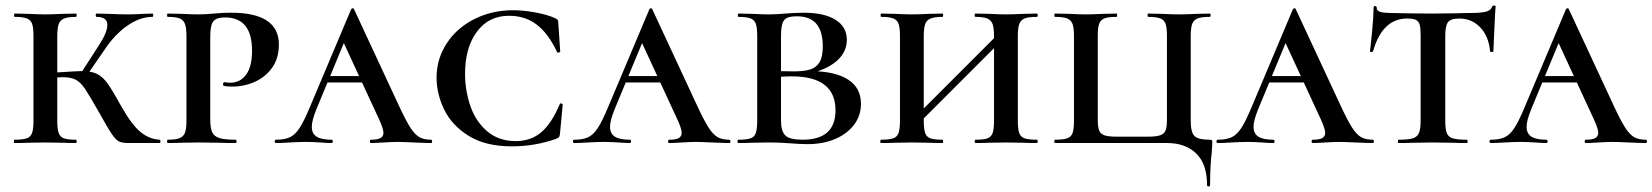

<svg xmlns="http://www.w3.org/2000/svg" viewBox="-20 -517 5973 694"><path d="M339 -109Q304 -171 287.5 -195.5Q271 -220 253.5 -229Q236 -238 205 -238Q196 -238 162 -236L161 -254Q189 -256 199 -256Q261 -260 274 -260Q310 -260 330.5 -250Q351 -240 369 -215Q387 -190 421 -128Q458 -64 489 -39Q520 -14 557 -12Q560 -12 560 -6Q560 0 557 0H447Q422 0 410.5 -5.5Q399 -11 384.5 -32Q370 -53 339 -109ZM32 -12Q62 -12 76.5 -17Q91 -22 96 -36.5Q101 -51 101 -81V-387Q101 -417 96 -431Q91 -445 76.5 -450.5Q62 -456 33 -456Q31 -456 31 -462Q31 -468 33 -468L81 -467Q121 -465 143 -465Q169 -465 209 -467L255 -468Q257 -468 257 -462Q257 -456 255 -456Q226 -456 211.5 -450Q197 -444 192 -429.5Q187 -415 187 -385V-81Q187 -51 192 -36.5Q197 -22 211 -17Q225 -12 255 -12Q257 -12 257 -6Q257 0 255 0Q225 0 208 -1L143 -2L81 -1Q63 0 32 0Q30 0 30 -6Q30 -12 32 -12ZM269 -247 336 -351Q368 -399 368 -427Q368 -456 329 -456Q326 -456 326 -462Q326 -468 329 -468L370 -467Q410 -465 443 -465Q468 -465 500 -467L531 -468Q534 -468 534 -462Q534 -456 531 -456Q488 -456 444.5 -427Q401 -398 366 -349L291 -240Z M832 -12Q835 -12 835 -6Q835 0 832 0Q795 0 774 -1L697 -2L635 -1Q617 0 586 0Q584 0 584 -6Q584 -12 586 -12Q615 -12 629 -17.5Q643 -23 648.5 -37Q654 -51 654 -81V-387Q654 -416 648.5 -430.5Q643 -445 629 -450.5Q615 -456 586 -456Q584 -456 584 -462Q584 -468 586 -468L634 -467Q674 -465 696 -465Q723 -465 753 -468Q764 -469 779.5 -470Q795 -471 816 -471Q988 -471 988 -356Q988 -306 963.5 -272Q939 -238 900.5 -221Q862 -204 819 -204Q797 -204 789 -207Q786 -207 786 -213Q786 -215 787.5 -217.5Q789 -220 792 -220Q804 -218 812 -218Q848 -218 869.5 -247Q891 -276 891 -334Q891 -454 793 -454Q764 -454 752 -441Q740 -428 740 -385V-85Q740 -54 747 -39Q754 -24 773 -18Q792 -12 832 -12Z M1164 -242H1347L1354 -219H1149ZM1538 0Q1518 0 1476 -2Q1434 -4 1416 -4Q1399 -4 1367 -2Q1335 0 1321 0Q1317 0 1317 -6Q1317 -12 1321 -12Q1345 -12 1355.5 -18Q1366 -24 1366 -37Q1366 -51 1351 -84L1216 -376L1253 -434L1124 -123Q1107 -81 1107 -59Q1107 -34 1124.5 -23Q1142 -12 1178 -12Q1183 -12 1183 -6Q1183 0 1178 0Q1164 0 1138 -2Q1110 -4 1086 -4Q1061 -4 1027 -2Q997 0 978 0Q973 0 973 -6Q973 -12 978 -12Q1009 -12 1028 -21Q1047 -30 1063 -54.5Q1079 -79 1101 -132L1249 -483Q1251 -487 1255 -487Q1259 -487 1260 -483L1421 -137Q1446 -83 1462.5 -57Q1479 -31 1495.5 -21.5Q1512 -12 1538 -12Q1542 -12 1542 -6Q1542 0 1538 0Z M1987 -451Q1994 -448 1996 -444.5Q1998 -441 1998 -434L2005 -331Q2005 -328 1999.5 -327Q1994 -326 1993 -330Q1962 -396 1920 -428Q1878 -460 1820 -460Q1746 -460 1703.5 -402Q1661 -344 1661 -251Q1661 -189 1680.5 -133Q1700 -77 1741.5 -42Q1783 -7 1844 -7Q1899 -7 1936.5 -39Q1974 -71 2003 -140Q2004 -144 2009 -143Q2014 -142 2014 -139L2004 -33Q2003 -25 2001 -22Q1999 -19 1990 -15Q1913 12 1830 12Q1735 12 1674 -26Q1613 -64 1585.5 -121Q1558 -178 1558 -236Q1558 -304 1594.5 -360Q1631 -416 1694.5 -448Q1758 -480 1835 -480Q1872 -480 1915.5 -472Q1959 -464 1987 -451Z M2242 -242H2425L2432 -219H2227ZM2616 0Q2596 0 2554 -2Q2512 -4 2494 -4Q2477 -4 2445 -2Q2413 0 2399 0Q2395 0 2395 -6Q2395 -12 2399 -12Q2423 -12 2433.5 -18Q2444 -24 2444 -37Q2444 -51 2429 -84L2294 -376L2331 -434L2202 -123Q2185 -81 2185 -59Q2185 -34 2202.5 -23Q2220 -12 2256 -12Q2261 -12 2261 -6Q2261 0 2256 0Q2242 0 2216 -2Q2188 -4 2164 -4Q2139 -4 2105 -2Q2075 0 2056 0Q2051 0 2051 -6Q2051 -12 2056 -12Q2087 -12 2106 -21Q2125 -30 2141 -54.5Q2157 -79 2179 -132L2327 -483Q2329 -487 2333 -487Q2337 -487 2338 -483L2499 -137Q2524 -83 2540.5 -57Q2557 -31 2573.5 -21.5Q2590 -12 2616 -12Q2620 -12 2620 -6Q2620 0 2616 0Z M3092 -142Q3092 -99 3067 -66Q3042 -33 2998.5 -14.5Q2955 4 2899 4Q2872 4 2836 1Q2822 0 2802 -1Q2782 -2 2758 -2L2697 -1Q2679 0 2648 0Q2646 0 2646 -6Q2646 -12 2648 -12Q2679 -12 2693 -17Q2707 -22 2712 -36.5Q2717 -51 2717 -81V-387Q2717 -417 2712 -431Q2707 -445 2693 -450.5Q2679 -456 2649 -456Q2647 -456 2647 -462Q2647 -468 2649 -468L2697 -467Q2737 -465 2758 -465Q2787 -465 2818 -468Q2829 -469 2849.5 -470Q2870 -471 2886 -471Q2959 -471 3000 -445.5Q3041 -420 3041 -373Q3041 -328 3003 -295.5Q2965 -263 2896 -249L2913 -260Q3000 -259 3046 -229Q3092 -199 3092 -142ZM2803 -385V-256L2767 -262Q2798 -259 2849 -259Q2887 -259 2909 -266Q2931 -273 2942.5 -292.5Q2954 -312 2954 -350Q2954 -458 2861 -458Q2837 -458 2825 -452.5Q2813 -447 2808 -431.5Q2803 -416 2803 -385ZM3000 -118Q3000 -241 2842 -241Q2797 -241 2767 -235L2803 -247V-81Q2803 -43 2818.5 -27.5Q2834 -12 2881 -12Q3000 -12 3000 -118Z M3506 -456Q3503 -456 3503 -462Q3503 -468 3506 -468L3552 -467Q3592 -465 3617 -465Q3641 -465 3681 -467L3728 -468Q3731 -468 3731 -462Q3731 -456 3728 -456Q3698 -456 3684 -450.5Q3670 -445 3664.5 -431Q3659 -417 3659 -387V-81Q3659 -51 3664 -36.5Q3669 -22 3683.5 -17Q3698 -12 3728 -12Q3731 -12 3731 -6Q3731 0 3728 0Q3698 0 3681 -1L3617 -2L3553 -1Q3536 0 3506 0Q3503 0 3503 -6Q3503 -12 3506 -12Q3536 -12 3549.5 -17Q3563 -22 3568 -36.5Q3573 -51 3573 -81V-385Q3573 -415 3568 -429.5Q3563 -444 3549 -450Q3535 -456 3506 -456ZM3265 -71 3612 -418 3630 -400 3283 -53ZM3165 -456Q3163 -456 3163 -462Q3163 -468 3165 -468L3213 -467Q3253 -465 3275 -465Q3301 -465 3341 -467L3387 -468Q3389 -468 3389 -462Q3389 -456 3387 -456Q3358 -456 3343.5 -450Q3329 -444 3324 -429.5Q3319 -415 3319 -385V-81Q3319 -51 3324 -36.5Q3329 -22 3343 -17Q3357 -12 3387 -12Q3389 -12 3389 -6Q3389 0 3387 0Q3357 0 3340 -1L3275 -2L3213 -1Q3195 0 3164 0Q3162 0 3162 -6Q3162 -12 3164 -12Q3194 -12 3208.5 -17Q3223 -22 3228 -36.5Q3233 -51 3233 -81V-387Q3233 -417 3228 -431Q3223 -445 3208.5 -450.5Q3194 -456 3165 -456Z M4199 0H3793Q3791 0 3791 -6Q3791 -12 3793 -12Q3823 -12 3837.5 -17Q3852 -22 3857 -36.5Q3862 -51 3862 -81V-387Q3862 -417 3856.5 -431Q3851 -445 3837 -450.5Q3823 -456 3793 -456Q3791 -456 3791 -462Q3791 -468 3793 -468L3842 -467Q3880 -465 3904 -465Q3929 -465 3969 -467L4016 -468Q4018 -468 4018 -462Q4018 -456 4016 -456Q3986 -456 3972 -450.5Q3958 -445 3953 -431Q3948 -417 3948 -387V-83Q3948 -58 3953 -45.5Q3958 -33 3972 -28Q3986 -23 4016 -23H4130Q4159 -23 4173.5 -28Q4188 -33 4193 -45.5Q4198 -58 4198 -83V-387Q4198 -417 4193 -431Q4188 -445 4174 -450.5Q4160 -456 4130 -456Q4128 -456 4128 -462Q4128 -468 4130 -468L4176 -467Q4216 -465 4242 -465Q4266 -465 4306 -467L4353 -468Q4356 -468 4356 -462Q4356 -456 4353 -456Q4323 -456 4309 -450.5Q4295 -445 4289.5 -431Q4284 -417 4284 -387V-81Q4284 -38 4298 -25Q4312 -12 4351 -12Q4359 -12 4360.5 -10.5Q4362 -9 4362 0Q4362 8 4360 34Q4354 82 4354 152Q4354 157 4348.5 157Q4343 157 4343 152Q4343 76 4304 38Q4265 0 4199 0Z M4568 -242H4751L4758 -219H4553ZM4942 0Q4922 0 4880 -2Q4838 -4 4820 -4Q4803 -4 4771 -2Q4739 0 4725 0Q4721 0 4721 -6Q4721 -12 4725 -12Q4749 -12 4759.5 -18Q4770 -24 4770 -37Q4770 -51 4755 -84L4620 -376L4657 -434L4528 -123Q4511 -81 4511 -59Q4511 -34 4528.5 -23Q4546 -12 4582 -12Q4587 -12 4587 -6Q4587 0 4582 0Q4568 0 4542 -2Q4514 -4 4490 -4Q4465 -4 4431 -2Q4401 0 4382 0Q4377 0 4377 -6Q4377 -12 4382 -12Q4413 -12 4432 -21Q4451 -30 4467 -54.5Q4483 -79 4505 -132L4653 -483Q4655 -487 4659 -487Q4663 -487 4664 -483L4825 -137Q4850 -83 4866.5 -57Q4883 -31 4899.5 -21.5Q4916 -12 4942 -12Q4946 -12 4946 -6Q4946 0 4942 0Z M4943 -332Q4942 -329 4937 -329Q4932 -329 4932 -332Q4936 -363 4940.5 -413.5Q4945 -464 4945 -490Q4945 -495 4950.5 -495Q4956 -495 4956 -490Q4956 -477 4971 -473.5Q4986 -470 5009 -470Q5095 -468 5160 -468L5247 -469Q5264 -470 5293 -470Q5331 -470 5350 -474.5Q5369 -479 5374 -494Q5375 -497 5380.5 -497Q5386 -497 5386 -494Q5386 -488 5384 -464Q5383 -439 5381 -401.5Q5379 -364 5378 -332Q5378 -329 5372 -329Q5366 -329 5366 -332Q5361 -386 5330.5 -418Q5300 -450 5255 -450Q5224 -450 5214 -437Q5204 -424 5204 -387V-81Q5204 -50 5209.5 -36Q5215 -22 5231 -17Q5247 -12 5282 -12Q5285 -12 5285 -6Q5285 0 5282 0Q5250 0 5231 -1L5158 -2L5088 -1Q5069 0 5035 0Q5033 0 5033 -6Q5033 -12 5035 -12Q5070 -12 5086.5 -17Q5103 -22 5109 -36.5Q5115 -51 5115 -81V-389Q5115 -416 5111.5 -428Q5108 -440 5098 -445Q5088 -450 5066 -450Q4977 -450 4943 -332Z M5555 -242H5738L5745 -219H5540ZM5929 0Q5909 0 5867 -2Q5825 -4 5807 -4Q5790 -4 5758 -2Q5726 0 5712 0Q5708 0 5708 -6Q5708 -12 5712 -12Q5736 -12 5746.5 -18Q5757 -24 5757 -37Q5757 -51 5742 -84L5607 -376L5644 -434L5515 -123Q5498 -81 5498 -59Q5498 -34 5515.5 -23Q5533 -12 5569 -12Q5574 -12 5574 -6Q5574 0 5569 0Q5555 0 5529 -2Q5501 -4 5477 -4Q5452 -4 5418 -2Q5388 0 5369 0Q5364 0 5364 -6Q5364 -12 5369 -12Q5400 -12 5419 -21Q5438 -30 5454 -54.5Q5470 -79 5492 -132L5640 -483Q5642 -487 5646 -487Q5650 -487 5651 -483L5812 -137Q5837 -83 5853.5 -57Q5870 -31 5886.5 -21.5Q5903 -12 5929 -12Q5933 -12 5933 -6Q5933 0 5929 0Z"/></svg>

Font: Cormorant Unicase SemiBold
Style: Regular
Weight: 600
Designer: Christian Thalmann (Catharsis Fonts)
Foundry: Catharsis Fonts
Version: Version 4.000